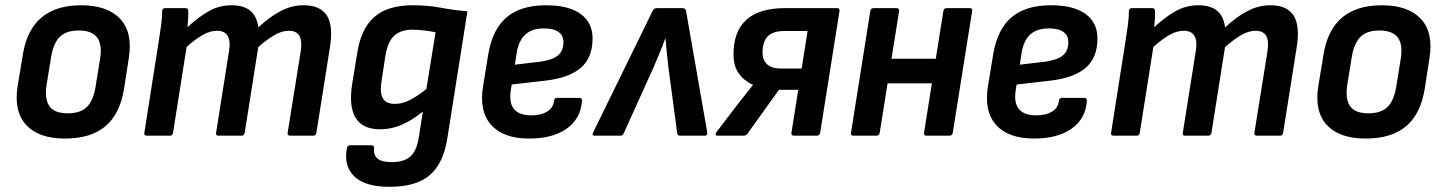

<svg xmlns="http://www.w3.org/2000/svg" viewBox="-20 -523 5559 740"><path d="M230.5 11Q128.6 11 80.5 -41.8Q32.3 -94.7 48.1 -191.8L68.3 -314.1Q99.3 -502.7 293.1 -502.7Q393.5 -502.7 442.7 -450.8Q492 -398.9 476.6 -300.1L458 -180.2Q442.3 -83.3 385.9 -36.1Q329.5 11 230.5 11ZM240.7 -86.2Q289.4 -86.2 314.5 -110.4Q339.5 -134.6 348.5 -189.7L365.3 -293.8Q374.9 -351.8 354.2 -378.6Q333.5 -405.5 283.7 -405.5Q235.4 -405.5 210.6 -381.1Q185.8 -356.7 176.8 -302.2L159.7 -196.9Q151.1 -141.5 170.5 -113.8Q190 -86.2 240.7 -86.2Z M546.4 0Q534.3 0 536.3 -11.1L592.3 -367.1Q597.3 -397.1 601.1 -426.8Q605 -456.4 605 -480.5Q605.7 -491.7 616.1 -491.7H694.4Q705.2 -491.7 705.5 -481.1Q705.9 -466.6 705.1 -451.2Q704.3 -435.7 702.6 -418.2Q744.5 -457.4 785 -480Q825.5 -502.7 872.6 -502.7Q920 -502.7 945.3 -481.1Q970.6 -459.5 975.7 -417.4Q1018.5 -457.6 1061.2 -480.1Q1103.8 -502.7 1150.9 -502.7Q1213.9 -502.7 1239.5 -463.5Q1265 -424.4 1251.7 -341.1L1199.4 -11.1Q1197.4 0 1187.6 0H1098.9Q1086.7 0 1088.7 -11.8L1138.9 -324.1Q1145.2 -364.3 1134.3 -384.3Q1123.5 -404.4 1092.8 -404.4Q1067.2 -404.4 1038.7 -388.4Q1010.2 -372.3 975.4 -341.4L923.1 -11.1Q921.1 0 911 0H822.3Q810.8 0 812.8 -11.1L862.4 -324.1Q869.3 -364.3 857.8 -384.3Q846.3 -404.4 816.3 -404.4Q790.3 -404.4 762.7 -389.2Q735 -374 699.2 -342.1L646.9 -11.1Q644.9 0 635.1 0Z M1571.8 -502.7Q1630.2 -502.7 1678.8 -493.3Q1727.5 -484 1781.5 -479.4L1704.3 8.8Q1689.2 106.2 1636.9 151.6Q1584.6 197 1480.8 197Q1386.1 197 1345 156.4Q1303.9 115.8 1317.1 47.7Q1319.8 36.9 1329.2 36.9H1411.6Q1422.4 36.9 1421.8 48.3Q1418.8 75.2 1435.3 88.6Q1451.7 101.9 1490.2 101.9Q1536.9 101.9 1561.3 80.3Q1585.8 58.7 1593.7 8.9L1609.9 -93Q1567.8 -59.1 1528 -41.9Q1488.2 -24.7 1445.3 -24.7Q1377.6 -24.7 1350.8 -68.4Q1324.1 -112.1 1337.1 -197.9L1357.3 -321.6Q1372.1 -413.6 1423.2 -458.1Q1474.3 -502.7 1571.8 -502.7ZM1501.5 -122.6Q1529.7 -122.6 1558.2 -136.7Q1586.8 -150.8 1623.4 -180.1L1658.7 -398.7Q1638.7 -402.7 1614.6 -405.6Q1590.5 -408.6 1570.3 -408.6Q1524.9 -408.6 1499.7 -385.7Q1474.5 -362.8 1465.3 -307.9L1450.8 -212.6Q1442.9 -166 1455.4 -144.3Q1467.9 -122.6 1501.5 -122.6Z M2019.3 11Q1920.4 11 1873.2 -41.4Q1826 -93.8 1841.8 -190.9L1862 -314.4Q1878.3 -410.4 1932.8 -456.5Q1987.2 -502.7 2084.3 -502.7Q2171.8 -502.7 2217.8 -469.3Q2263.8 -435.9 2263.8 -374.8Q2263.8 -300.6 2218.4 -261.5Q2173 -222.5 2081.3 -212.1L1952.2 -197.3L1948.3 -172.7Q1941.6 -125.2 1961.8 -101.8Q1982 -78.4 2027.4 -78.4Q2065.4 -78.4 2088.7 -92.9Q2112.1 -107.3 2115.1 -133.9Q2116.4 -145.7 2126.8 -145.7H2212.7Q2223.8 -145.7 2223.1 -134.6Q2218.3 -65.4 2164.2 -27.2Q2110.2 11 2019.3 11ZM1964.6 -273.7 2063.9 -285.5Q2110 -292.1 2130.8 -309.7Q2151.5 -327.4 2151.5 -360.6Q2151.5 -386.3 2132.5 -399.9Q2113.5 -413.5 2076.6 -413.5Q2030.2 -413.5 2004.5 -389.8Q1978.8 -366.1 1971.2 -318.4Z M2271.6 0Q2259.9 0 2266.2 -12.8L2494.7 -479.7Q2500.3 -491.7 2511.1 -491.7H2611.3Q2622.1 -491.7 2624.4 -479.7L2705.8 -12.8Q2707.8 0 2695.7 0H2600.8Q2591.4 0 2590.1 -8.8L2556.3 -262.5Q2553.4 -290.7 2550.3 -317.7Q2547.2 -344.7 2545.2 -373.6H2543.5Q2533.2 -344.7 2522 -317.9Q2510.7 -291 2498.7 -262.9L2383.7 -8.8Q2380.1 0 2370.2 0Z M2745.8 0Q2739.7 0 2738.4 -4.2Q2737.1 -8.4 2741.1 -13.5L2826.2 -124.9Q2840.2 -141.9 2853.5 -159.4Q2866.9 -176.9 2881.5 -194.8L2881.9 -196.1Q2846 -212.5 2826.5 -241.3Q2807 -270.1 2807 -313.1Q2807 -402.4 2856.9 -447Q2906.8 -491.7 3005.3 -491.7H3205.6Q3217.7 -491.7 3215.7 -481.1L3141.1 -11.8Q3139.1 0 3128.5 0H3040.2Q3028.4 0 3030.4 -11.8L3056.6 -176.8H2982.2L2860.3 -7.1Q2854.3 0 2845.5 0ZM2987.9 -258.9H3069.8L3092.5 -403.5H3002.8Q2959.4 -403.5 2939.1 -382.8Q2918.9 -362 2918.9 -320.6Q2918.9 -291.6 2936.5 -275.3Q2954 -258.9 2987.9 -258.9Z M3551.3 0Q3539.5 0 3541.5 -11.8L3615.9 -480.5Q3617.9 -491.7 3628.4 -491.7H3716.7Q3729.2 -491.7 3726.8 -480.5L3652.2 -11.8Q3649.8 0 3639.7 0ZM3269.4 0Q3258 0 3260 -11.8L3334.3 -480.5Q3336.3 -491.7 3346.8 -491.7H3435.2Q3446 -491.7 3445.3 -480.5L3370.6 -11.8Q3368.3 0 3357.8 0ZM3387.5 -201.7 3402.1 -296.5H3606.8L3592.5 -201.7Z M3965.3 11Q3866.4 11 3819.2 -41.4Q3772 -93.8 3787.8 -190.9L3808 -314.4Q3824.3 -410.4 3878.8 -456.5Q3933.2 -502.7 4030.3 -502.7Q4117.8 -502.7 4163.8 -469.3Q4209.8 -435.9 4209.8 -374.8Q4209.8 -300.6 4164.4 -261.5Q4119 -222.5 4027.3 -212.1L3898.2 -197.3L3894.3 -172.7Q3887.6 -125.2 3907.8 -101.8Q3928 -78.4 3973.4 -78.4Q4011.4 -78.4 4034.7 -92.9Q4058.1 -107.3 4061.1 -133.9Q4062.4 -145.7 4072.8 -145.7H4158.7Q4169.8 -145.7 4169.1 -134.6Q4164.3 -65.4 4110.2 -27.2Q4056.2 11 3965.3 11ZM3910.6 -273.7 4009.9 -285.5Q4056 -292.1 4076.8 -309.7Q4097.5 -327.4 4097.5 -360.6Q4097.5 -386.3 4078.5 -399.9Q4059.5 -413.5 4022.6 -413.5Q3976.2 -413.5 3950.5 -389.8Q3924.8 -366.1 3917.2 -318.4Z M4272.4 0Q4260.3 0 4262.3 -11.1L4318.3 -367.1Q4323.3 -397.1 4327.1 -426.8Q4331 -456.4 4331 -480.5Q4331.7 -491.7 4342.1 -491.7H4420.4Q4431.2 -491.7 4431.5 -481.1Q4431.9 -466.6 4431.1 -451.2Q4430.3 -435.7 4428.6 -418.2Q4470.5 -457.4 4511 -480Q4551.5 -502.7 4598.6 -502.7Q4646 -502.7 4671.3 -481.1Q4696.6 -459.5 4701.7 -417.4Q4744.5 -457.6 4787.2 -480.1Q4829.8 -502.7 4876.9 -502.7Q4939.9 -502.7 4965.5 -463.5Q4991 -424.4 4977.7 -341.1L4925.4 -11.1Q4923.4 0 4913.6 0H4824.9Q4812.7 0 4814.7 -11.8L4864.9 -324.1Q4871.2 -364.3 4860.3 -384.3Q4849.5 -404.4 4818.8 -404.4Q4793.2 -404.4 4764.7 -388.4Q4736.2 -372.3 4701.4 -341.4L4649.1 -11.1Q4647.1 0 4637 0H4548.3Q4536.8 0 4538.8 -11.1L4588.4 -324.1Q4595.3 -364.3 4583.8 -384.3Q4572.3 -404.4 4542.3 -404.4Q4516.3 -404.4 4488.7 -389.2Q4461 -374 4425.2 -342.1L4372.9 -11.1Q4370.9 0 4361.1 0Z M5243.5 11Q5141.6 11 5093.5 -41.8Q5045.3 -94.7 5061.1 -191.8L5081.3 -314.1Q5112.3 -502.7 5306.1 -502.7Q5406.5 -502.7 5455.7 -450.8Q5505 -398.9 5489.6 -300.1L5471 -180.2Q5455.3 -83.3 5398.9 -36.1Q5342.5 11 5243.5 11ZM5253.7 -86.2Q5302.4 -86.2 5327.5 -110.4Q5352.5 -134.6 5361.5 -189.7L5378.3 -293.8Q5387.9 -351.8 5367.2 -378.6Q5346.5 -405.5 5296.7 -405.5Q5248.4 -405.5 5223.6 -381.1Q5198.8 -356.7 5189.8 -302.2L5172.7 -196.9Q5164.1 -141.5 5183.5 -113.8Q5203 -86.2 5253.7 -86.2Z"/></svg>

Font: Sofia Sans Semi Condensed
Style: Italic
Weight: 400
Italic angle: -9°
Designer: Botio Nikoltchev, Ani Petrova
Foundry: lettersoup
Version: Version 4.101